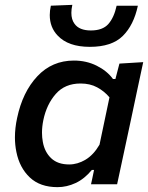

<svg xmlns="http://www.w3.org/2000/svg" viewBox="-20 -759 610 791"><path d="M355 0Q357.5 -10 359.5 -20.5L367.5 -59H358.5Q328 -22 291.5 -5Q255 12 217 12Q145 12 102.8 -28Q60.5 -68 47.5 -133Q41.5 -162 41.5 -193Q41.5 -231.5 50.5 -273Q73 -380 133.8 -444.8Q194.5 -509.5 284.5 -509.5Q336 -509.5 378.5 -488.2Q421 -467 445.5 -433.5H455.5L472 -497L570 -503Q557 -443 545 -386.2Q533 -329.5 520 -268L468 -25.5Q465 -12.5 462.5 0ZM265 -81.5Q299.5 -81.5 332.5 -101.2Q365.5 -121 390 -163L431 -358Q409.5 -383.5 380.2 -399.2Q351 -415 312 -415Q247.5 -415 209.8 -372Q172 -329 158.5 -264Q153 -237 153 -212.5Q153 -192.5 156.5 -174Q164 -132.5 191 -107Q218 -81.5 265 -81.5ZM350 -566Q261 -566 217.5 -612.5Q185 -646.5 185 -697Q185 -715 189.5 -735.5L278 -739Q274 -721 274 -706Q274 -678.5 287 -661Q306.5 -633.5 354.5 -633.5Q403 -633.5 426.5 -660.2Q450 -687 460.5 -735.5H548Q531 -655.5 485.8 -610.8Q440.5 -566 350 -566Z"/></svg>

Font: Heraclito Medium
Style: Italic
Weight: 500
Italic angle: -12°
Designer: Kostas Bartsokas (font) & Cristiano Sobral (main changes)
Foundry: Kostas Bartsokas (font) & Cristiano Sobral (main changes)
Version: Version 1.00;July 8, 2020;FontCreator 13.0.0.2655 64-bit